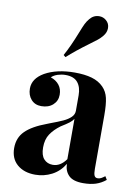

<svg xmlns="http://www.w3.org/2000/svg" viewBox="-92 -892 702 961"><g transform="rotate(10 259.0 -411.5)"><path d="M28.8 0ZM408.7 -486.3Q429.7 -464.8 437 -433.3Q444.3 -401.9 444.3 -346.2V-74.2Q444.3 -49.8 449 -39.8Q453.6 -29.8 465.8 -29.8Q475.1 -29.8 483.4 -34.2Q491.7 -38.6 502.4 -46.9L512.7 -29.8Q489.3 -10.7 462.4 -2Q435.5 6.8 398.4 6.8Q347.2 6.8 325 -15.6Q302.7 -38.1 302.2 -74.2Q277.8 -33.7 238.5 -13.4Q199.2 6.8 154.8 6.8Q97.7 6.8 63 -23.2Q28.3 -53.2 28.3 -106.9Q28.3 -159.2 62.5 -193.1Q96.7 -227.1 168.9 -253.9Q176.3 -256.3 181.2 -258.8Q224.6 -274.9 247.8 -285.6Q271 -296.4 285.6 -310.5Q300.3 -324.7 300.3 -343.8V-421.9Q300.3 -463.4 280.8 -487.3Q261.2 -511.2 218.8 -511.2Q199.2 -511.2 179.7 -505.1Q160.2 -499 147.5 -486.8Q175.3 -477.5 190.9 -457.5Q206.5 -437.5 206.5 -408.2Q206.5 -377 184.1 -356.7Q161.6 -336.4 125 -336.4Q92.8 -336.4 73.5 -358.2Q54.2 -379.9 54.2 -413.6Q54.2 -464.4 110.4 -497.1Q171.4 -531.2 262.2 -531.2Q313 -531.2 349.1 -520.8Q385.3 -510.3 408.7 -486.3ZM238.3 -253.4Q206.5 -230 188.5 -202.9Q170.4 -175.8 170.4 -134.8Q170.4 -95.2 187.5 -76.2Q204.6 -57.1 232.9 -57.1Q271.5 -57.1 300.3 -97.7V-302.7Q293.9 -292 280 -281.2Q266.1 -270.5 238.3 -253.4ZM386.7 -778.8Q386.7 -756.8 371.1 -737.8Q360.4 -724.6 346.9 -713.6Q333.5 -702.6 309.1 -685.1Q244.6 -637.7 202.1 -599.1L191.4 -607.9Q219.7 -659.2 248 -731.9Q259.8 -762.2 267.3 -777.8Q274.9 -793.5 286.1 -806.6Q305.2 -830.1 334 -830.1Q354 -830.1 368.7 -817.4Q386.7 -802.7 386.7 -778.8Z"/></g></svg>

Font: TypoPRO Playfair Display
Style: Bold
Weight: 700
Designer: Claus Eggers Sørensen
Foundry: Claus Eggers Sørensen
Version: Version 1.004;PS 001.004;hotconv 1.0.70;makeotf.lib2.5.58329